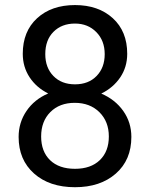

<svg xmlns="http://www.w3.org/2000/svg" viewBox="-20 -741 602 770"><path d="M280.8 -646.5Q227.5 -646.5 194.6 -613.5Q161.6 -580.6 161.6 -523.9Q161.6 -469.7 194.1 -436.3Q226.6 -402.8 280.8 -402.8Q335 -402.8 367.4 -436.3Q399.9 -469.7 399.9 -523.9Q399.9 -578.1 366.2 -612.3Q332.5 -646.5 280.8 -646.5ZM416.5 -193.8Q416.5 -253.4 378.7 -291Q340.8 -328.6 279.8 -328.6Q218.8 -328.6 181.9 -291.5Q145 -254.4 145 -193.8Q145 -133.3 180.9 -98.6Q216.8 -64 280.8 -64Q344.2 -64 380.4 -98.9Q416.5 -133.8 416.5 -193.8ZM490.2 -525.4Q490.2 -472.2 462.2 -430.7Q434.1 -389.2 386.2 -365.7Q441.9 -341.8 474.4 -295.9Q506.8 -250 506.8 -191.9Q506.8 -99.6 444.6 -44.9Q382.3 9.8 280.8 9.8Q178.2 9.8 116.5 -45.2Q54.7 -100.1 54.7 -191.9Q54.7 -249.5 86.2 -295.9Q117.7 -342.3 173.3 -366.2Q126 -389.6 98.6 -431.2Q71.3 -472.7 71.3 -525.4Q71.3 -615.2 128.9 -668Q186.5 -720.7 280.8 -720.7Q374.5 -720.7 432.4 -668Q490.2 -615.2 490.2 -525.4Z"/></svg>

Font: MAUL
Style: Regular
Weight: 400
Designer: MAUL
Version: Version 1.0; 2020; ttfautohint (v1.8.3)